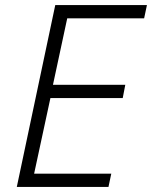

<svg xmlns="http://www.w3.org/2000/svg" viewBox="-20 -734 597 754"><path d="M46 0 197 -714H557L546 -662H244L188 -401H472L462 -349H178L114 -52H417L406 0Z"/></svg>

Font: Noto Sans UI Light
Style: Italic
Weight: 300
Italic angle: -12°
Designer: Monotype Design Team
Foundry: Monotype Imaging Inc.
Version: Version 1.901